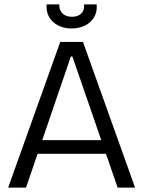

<svg xmlns="http://www.w3.org/2000/svg" viewBox="-20 -850 650 870"><path d="M17 0 253 -660H356L592 0H513L308 -594H301L98 0ZM121 -153V-215H497V-153ZM191 -830H249Q247 -805 262.5 -789.5Q278 -774 306 -774Q333 -774 348 -788.5Q363 -803 361 -830H418Q421 -796 406.5 -772Q392 -748 365.5 -734.5Q339 -721 305 -721Q270 -721 243 -735Q216 -749 202.5 -773Q189 -797 191 -830Z"/></svg>

Font: Bricolage Grotesque 72pt Light
Style: Regular
Weight: 300
Designer: Mathieu Triay
Foundry: Atelier Triay
Version: Version 1.001;gftools[0.9.33.dev8+g029e19f]